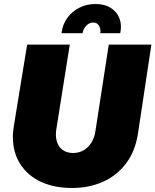

<svg xmlns="http://www.w3.org/2000/svg" viewBox="-20 -922 773 955"><path d="M339 13Q249 13 183 -18Q117 -49 80.5 -106.5Q44 -164 44 -241Q44 -255 45.5 -268.5Q47 -282 49 -296L115 -700H327L260 -278Q259 -271 258.5 -265Q258 -259 258 -253Q258 -227 267.5 -206Q277 -185 296.5 -173Q316 -161 344 -161Q372 -161 395 -174Q418 -187 433.5 -211Q449 -235 454 -266L521 -700H733L667 -263Q654 -172 608 -110.5Q562 -49 492.5 -18Q423 13 339 13ZM286 -757Q291 -800 314.5 -832.5Q338 -865 374.5 -883.5Q411 -902 455 -902Q521 -902 556 -861Q591 -820 578 -757H479Q481 -771 477.5 -783Q474 -795 465.5 -802.5Q457 -810 443 -810Q424 -810 409 -794Q394 -778 391 -757Z"/></svg>

Font: MuseoModerno Black
Style: Italic
Weight: 900
Italic angle: -9°
Designer: Pablo Cosgaya, Héctor Gatti, Marcela Romero, and the Authors of The MuseoModerno Project.
Foundry: Omnibus-Type Team
Version: Version 1.003